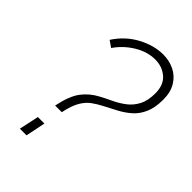

<svg xmlns="http://www.w3.org/2000/svg" viewBox="-214 -808 897 897"><g transform="rotate(45 234.5 -359.5)"><path d="M131 -193Q147 -271 176 -309Q205 -347 249 -370Q275 -384 305 -398Q335 -412 362 -432.5Q389 -453 405.5 -484.5Q422 -516 422 -564Q422 -620 389 -648Q356 -676 310 -676Q258 -676 208 -645.5Q158 -615 126 -568L94 -590Q134 -652 196.5 -685.5Q259 -719 320 -719Q360 -719 394 -702.5Q428 -686 448.5 -652.5Q469 -619 469 -570Q469 -517 453.5 -481.5Q438 -446 412 -423Q386 -400 354 -383Q322 -366 289 -349Q264 -336 242 -320Q220 -304 203 -275Q186 -246 175 -193ZM91 0 112 -98H155L135 0Z"/></g></svg>

Font: Raleway Light
Style: Italic
Weight: 300
Italic angle: -12°
Designer: Matt McInerney, Pablo Impallari, Rodrigo Fuenzalida
Foundry: Matt McInerney, Pablo Impallari, Rodrigo Fuenzalida
Version: Version 4.026